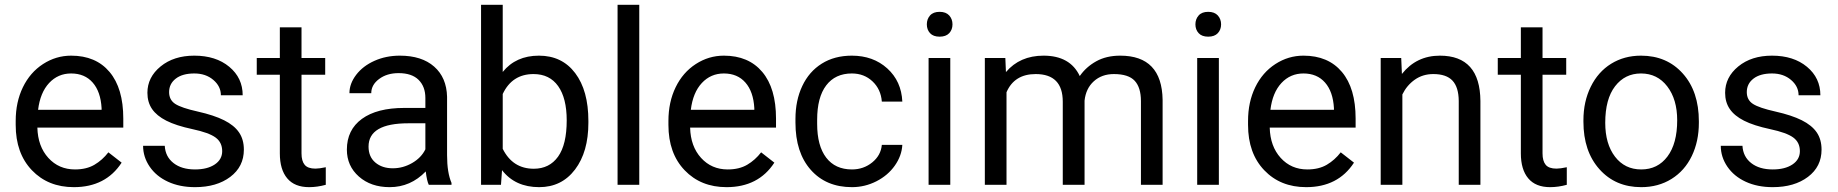

<svg xmlns="http://www.w3.org/2000/svg" viewBox="-20 -770 7659 800"><path d="M287.6 9.8Q180.2 9.8 112.8 -60.8Q45.4 -131.3 45.4 -249.5V-266.1Q45.4 -344.7 75.4 -406.5Q105.5 -468.3 159.4 -503.2Q213.4 -538.1 276.4 -538.1Q379.4 -538.1 436.5 -470.2Q493.7 -402.3 493.7 -275.9V-238.3H135.7Q137.7 -160.2 181.4 -112.1Q225.1 -64 292.5 -64Q340.3 -64 373.5 -83.5Q406.7 -103 431.6 -135.3L486.8 -92.3Q420.4 9.8 287.6 9.8ZM276.4 -463.9Q221.7 -463.9 184.6 -424.1Q147.5 -384.3 138.7 -312.5H403.3V-319.3Q399.4 -388.2 366.2 -426Q333 -463.9 276.4 -463.9Z M905.8 -140.1Q905.8 -176.8 878.2 -197Q850.6 -217.3 782 -231.9Q713.4 -246.6 673.1 -267.1Q632.8 -287.6 613.5 -315.9Q594.2 -344.2 594.2 -383.3Q594.2 -448.2 649.2 -493.2Q704.1 -538.1 789.6 -538.1Q879.4 -538.1 935.3 -491.7Q991.2 -445.3 991.2 -373H900.4Q900.4 -410.2 868.9 -437Q837.4 -463.9 789.6 -463.9Q740.2 -463.9 712.4 -442.4Q684.6 -420.9 684.6 -386.2Q684.6 -353.5 710.4 -336.9Q736.3 -320.3 804 -305.2Q871.6 -290 913.6 -269Q955.6 -248 975.8 -218.5Q996.1 -189 996.1 -146.5Q996.1 -75.7 939.5 -33Q882.8 9.8 792.5 9.8Q729 9.8 680.2 -12.7Q631.3 -35.2 603.8 -75.4Q576.2 -115.7 576.2 -162.6H666.5Q668.9 -117.2 702.9 -90.6Q736.8 -64 792.5 -64Q843.8 -64 874.8 -84.7Q905.8 -105.5 905.8 -140.1Z M1236.3 -656.2V-528.3H1335V-458.5H1236.3V-130.9Q1236.3 -99.1 1249.5 -83.3Q1262.7 -67.4 1294.4 -67.4Q1310.1 -67.4 1337.4 -73.2V0Q1301.8 9.8 1268.1 9.8Q1207.5 9.8 1176.8 -26.9Q1146 -63.5 1146 -130.9V-458.5H1049.8V-528.3H1146V-656.2Z M1766.6 0Q1758.8 -15.6 1753.9 -55.7Q1690.9 9.8 1603.5 9.8Q1525.4 9.8 1475.3 -34.4Q1425.3 -78.6 1425.3 -146.5Q1425.3 -229 1488 -274.7Q1550.8 -320.3 1664.6 -320.3H1752.4V-361.8Q1752.4 -409.2 1724.1 -437.3Q1695.8 -465.3 1640.6 -465.3Q1592.3 -465.3 1559.6 -440.9Q1526.9 -416.5 1526.9 -381.8H1436Q1436 -421.4 1464.1 -458.3Q1492.2 -495.1 1540.3 -516.6Q1588.4 -538.1 1646 -538.1Q1737.3 -538.1 1789.1 -492.4Q1840.8 -446.8 1842.8 -366.7V-123.5Q1842.8 -50.8 1861.3 -7.8V0ZM1616.7 -68.8Q1659.2 -68.8 1697.3 -90.8Q1735.4 -112.8 1752.4 -147.9V-256.3H1681.6Q1515.6 -256.3 1515.6 -159.2Q1515.6 -116.7 1543.9 -92.8Q1572.3 -68.8 1616.7 -68.8Z M2431.6 -258.3Q2431.6 -137.2 2376 -63.7Q2320.3 9.8 2226.6 9.8Q2126.5 9.8 2071.8 -61L2067.4 0H1984.4V-750H2074.7V-470.2Q2129.4 -538.1 2225.6 -538.1Q2321.8 -538.1 2376.7 -465.3Q2431.6 -392.6 2431.6 -266.1ZM2341.3 -268.6Q2341.3 -360.8 2305.7 -411.1Q2270 -461.4 2203.1 -461.4Q2113.8 -461.4 2074.7 -378.4V-149.9Q2116.2 -66.9 2204.1 -66.9Q2269 -66.9 2305.2 -117.2Q2341.3 -167.5 2341.3 -268.6Z M2643.6 0H2553.2V-750H2643.6Z M3007.3 9.8Q2899.9 9.8 2832.5 -60.8Q2765.1 -131.3 2765.1 -249.5V-266.1Q2765.1 -344.7 2795.2 -406.5Q2825.2 -468.3 2879.2 -503.2Q2933.1 -538.1 2996.1 -538.1Q3099.1 -538.1 3156.2 -470.2Q3213.4 -402.3 3213.4 -275.9V-238.3H2855.5Q2857.4 -160.2 2901.1 -112.1Q2944.8 -64 3012.2 -64Q3060.1 -64 3093.3 -83.5Q3126.5 -103 3151.4 -135.3L3206.5 -92.3Q3140.1 9.8 3007.3 9.8ZM2996.1 -463.9Q2941.4 -463.9 2904.3 -424.1Q2867.2 -384.3 2858.4 -312.5H3123V-319.3Q3119.1 -388.2 3085.9 -426Q3052.7 -463.9 2996.1 -463.9Z M3529.8 -64Q3578.1 -64 3614.3 -93.3Q3650.4 -122.6 3654.3 -166.5H3739.7Q3737.3 -121.1 3708.5 -80.1Q3679.7 -39.1 3631.6 -14.6Q3583.5 9.8 3529.8 9.8Q3421.9 9.8 3358.2 -62.3Q3294.4 -134.3 3294.4 -259.3V-274.4Q3294.4 -351.6 3322.8 -411.6Q3351.1 -471.7 3404.1 -504.9Q3457 -538.1 3529.3 -538.1Q3618.2 -538.1 3677 -484.9Q3735.8 -431.6 3739.7 -346.7H3654.3Q3650.4 -397.9 3615.5 -430.9Q3580.6 -463.9 3529.3 -463.9Q3460.4 -463.9 3422.6 -414.3Q3384.8 -364.7 3384.8 -271V-253.9Q3384.8 -162.6 3422.4 -113.3Q3460 -64 3529.8 -64Z M3939.5 0H3849.1V-528.3H3939.5ZM3841.8 -668.5Q3841.8 -690.4 3855.2 -705.6Q3868.7 -720.7 3895 -720.7Q3921.4 -720.7 3935.1 -705.6Q3948.7 -690.4 3948.7 -668.5Q3948.7 -646.5 3935.1 -631.8Q3921.4 -617.2 3895 -617.2Q3868.7 -617.2 3855.2 -631.8Q3841.8 -646.5 3841.8 -668.5Z M4168.9 -528.3 4171.4 -469.7Q4229.5 -538.1 4328.1 -538.1Q4439 -538.1 4479 -453.1Q4505.4 -491.2 4547.6 -514.6Q4589.8 -538.1 4647.5 -538.1Q4821.3 -538.1 4824.2 -354V0H4733.9V-348.6Q4733.9 -405.3 4708 -433.3Q4682.1 -461.4 4621.1 -461.4Q4570.8 -461.4 4537.6 -431.4Q4504.4 -401.4 4499 -350.6V0H4408.2V-346.2Q4408.2 -461.4 4295.4 -461.4Q4206.5 -461.4 4173.8 -385.7V0H4083.5V-528.3Z M5058.6 0H4968.3V-528.3H5058.6ZM4960.9 -668.5Q4960.9 -690.4 4974.4 -705.6Q4987.8 -720.7 5014.2 -720.7Q5040.5 -720.7 5054.2 -705.6Q5067.9 -690.4 5067.9 -668.5Q5067.9 -646.5 5054.2 -631.8Q5040.5 -617.2 5014.2 -617.2Q4987.8 -617.2 4974.4 -631.8Q4960.9 -646.5 4960.9 -668.5Z M5422.4 9.8Q5314.9 9.8 5247.6 -60.8Q5180.2 -131.3 5180.2 -249.5V-266.1Q5180.2 -344.7 5210.2 -406.5Q5240.2 -468.3 5294.2 -503.2Q5348.1 -538.1 5411.1 -538.1Q5514.2 -538.1 5571.3 -470.2Q5628.4 -402.3 5628.4 -275.9V-238.3H5270.5Q5272.5 -160.2 5316.2 -112.1Q5359.9 -64 5427.2 -64Q5475.1 -64 5508.3 -83.5Q5541.5 -103 5566.4 -135.3L5621.6 -92.3Q5555.2 9.8 5422.4 9.8ZM5411.1 -463.9Q5356.4 -463.9 5319.3 -424.1Q5282.2 -384.3 5273.4 -312.5H5538.1V-319.3Q5534.2 -388.2 5501 -426Q5467.8 -463.9 5411.1 -463.9Z M5818.4 -528.3 5821.3 -461.9Q5881.8 -538.1 5979.5 -538.1Q6147 -538.1 6148.4 -349.1V0H6058.1V-349.6Q6057.6 -406.7 6032 -434.1Q6006.3 -461.4 5952.1 -461.4Q5908.2 -461.4 5875 -438Q5841.8 -414.6 5823.2 -376.5V0H5732.9V-528.3Z M6407.2 -656.2V-528.3H6505.9V-458.5H6407.2V-130.9Q6407.2 -99.1 6420.4 -83.3Q6433.6 -67.4 6465.3 -67.4Q6481 -67.4 6508.3 -73.2V0Q6472.7 9.8 6439 9.8Q6378.4 9.8 6347.7 -26.9Q6316.9 -63.5 6316.9 -130.9V-458.5H6220.7V-528.3H6316.9V-656.2Z M6577.6 -269Q6577.6 -346.7 6608.2 -408.7Q6638.7 -470.7 6693.1 -504.4Q6747.6 -538.1 6817.4 -538.1Q6925.3 -538.1 6991.9 -463.4Q7058.6 -388.7 7058.6 -264.6V-258.3Q7058.6 -181.2 7029.1 -119.9Q6999.5 -58.6 6944.6 -24.4Q6889.6 9.8 6818.4 9.8Q6710.9 9.8 6644.3 -64.9Q6577.6 -139.6 6577.6 -262.7ZM6668.5 -258.3Q6668.5 -170.4 6709.2 -117.2Q6750 -64 6818.4 -64Q6887.2 -64 6927.7 -117.9Q6968.3 -171.9 6968.3 -269Q6968.3 -356 6927 -409.9Q6885.7 -463.9 6817.4 -463.9Q6750.5 -463.9 6709.5 -410.6Q6668.5 -357.4 6668.5 -258.3Z M7479.5 -140.1Q7479.5 -176.8 7451.9 -197Q7424.3 -217.3 7355.7 -231.9Q7287.1 -246.6 7246.8 -267.1Q7206.5 -287.6 7187.3 -315.9Q7168 -344.2 7168 -383.3Q7168 -448.2 7222.9 -493.2Q7277.8 -538.1 7363.3 -538.1Q7453.1 -538.1 7509 -491.7Q7564.9 -445.3 7564.9 -373H7474.1Q7474.1 -410.2 7442.6 -437Q7411.1 -463.9 7363.3 -463.9Q7314 -463.9 7286.1 -442.4Q7258.3 -420.9 7258.3 -386.2Q7258.3 -353.5 7284.2 -336.9Q7310.1 -320.3 7377.7 -305.2Q7445.3 -290 7487.3 -269Q7529.3 -248 7549.6 -218.5Q7569.8 -189 7569.8 -146.5Q7569.8 -75.7 7513.2 -33Q7456.5 9.8 7366.2 9.8Q7302.7 9.8 7253.9 -12.7Q7205.1 -35.2 7177.5 -75.4Q7149.9 -115.7 7149.9 -162.6H7240.2Q7242.7 -117.2 7276.6 -90.6Q7310.5 -64 7366.2 -64Q7417.5 -64 7448.5 -84.7Q7479.5 -105.5 7479.5 -140.1Z"/></svg>

Font: Roboto-ThirdPerson-AD3FC
Style: ThirdPerson-AD3FC
Weight: 400
Designer: Google
Version: Version 2.137; 2017